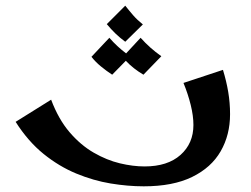

<svg xmlns="http://www.w3.org/2000/svg" viewBox="-20 -649 883 676"><path d="M486 7Q430 7 369.5 -3Q309 -13 248.5 -38Q188 -63 133.5 -107Q79 -151 35 -220L160 -298Q186 -229 225 -183.5Q264 -138 310 -111.5Q356 -85 402 -74Q448 -63 489 -63Q570 -63 615.5 -103.5Q661 -144 661 -209Q661 -241 651.5 -279.5Q642 -318 626 -357L765 -403Q777 -364 783.5 -325.5Q790 -287 790 -247Q790 -174 757 -116.5Q724 -59 656.5 -26Q589 7 486 7ZM421 -502Q402 -516 386.5 -531Q371 -546 356 -564L421 -629Q436 -610 449.5 -594.5Q463 -579 483 -563ZM375 -386Q355 -399 335.5 -415Q316 -431 302 -449L365 -516Q379 -500 393 -487Q407 -474 424 -461L475 -516Q492 -497 509.5 -481.5Q527 -466 548 -451L485 -386Q468 -396 452 -408.5Q436 -421 423 -435Z"/></svg>

Font: Marhey
Style: Regular
Weight: 400
Designer: Nur Syamsi & Bustanul Arifin
Foundry: Namelatype
Version: Version 1.000; ttfautohint (v1.8.4.7-5d5b)